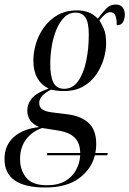

<svg xmlns="http://www.w3.org/2000/svg" viewBox="-60 -592 574 852"><path d="M141 240Q-40 240 -40 114Q-40 52 2 15.5Q44 -21 114 -28Q86 -40 73.5 -59Q61 -78 61 -101Q61 -130 81 -155Q101 -180 156 -199Q88 -233 88 -323Q88 -359 99.5 -398Q111 -437 135 -470.5Q159 -504 195.5 -525Q232 -546 281 -546Q310 -546 332.5 -537.5Q355 -529 374 -509Q391 -532 409.5 -552Q428 -572 453 -572Q474 -572 484 -559Q494 -546 494 -528Q494 -510 486.5 -495Q479 -480 458 -480Q458 -512 451 -525Q444 -538 429 -538Q418 -538 406.5 -528.5Q395 -519 381 -502Q389 -490 400 -465.5Q411 -441 411 -400Q411 -368 400.5 -331.5Q390 -295 367.5 -262Q345 -229 309.5 -208.5Q274 -188 224 -188Q202 -188 187.5 -190.5Q173 -193 166 -194Q114 -168 114 -135Q114 -115 129.5 -105.5Q145 -96 174 -93L238 -85Q298 -78 332.5 -47Q367 -16 367 47Q367 68 363 87H418L416 97H361Q346 158 291 199Q236 240 141 240ZM225 -198Q262 -198 286 -231Q310 -264 322 -319Q334 -374 334 -438Q334 -493 319 -514.5Q304 -536 276 -536Q246 -536 225 -515Q204 -494 190 -460Q176 -426 169.5 -386Q163 -346 163 -307Q163 -254 177 -226Q191 -198 225 -198ZM148 97 150 87H296Q295 41 270.5 18Q246 -5 203 -12L127 -24Q81 -8 55 27.5Q29 63 29 114Q29 163 56.5 196.5Q84 230 148 230Q198 230 230 211Q262 192 278 161.5Q294 131 296 97Z"/></svg>

Font: Noto Serif Display ExtraCondensed
Style: Italic
Weight: 400
Width: 2
Italic angle: -12°
Designer: Monotype Design Team
Foundry: Monotype Imaging Inc.
Version: Version 2.009